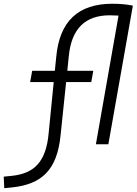

<svg xmlns="http://www.w3.org/2000/svg" viewBox="-106 -762 722 1014"><path d="M-83.5 231.9 -44.4 228C114.3 211.9 195.8 135.7 213.9 -47.4L243.2 -328.6H376L386.7 -388.2H249.5L257.3 -465.3C271.5 -611.8 345.2 -681.2 473.6 -681.2C488.8 -681.2 503.9 -680.7 520 -679.7L400.4 0H466.3L595.7 -732.4C560.1 -739.3 527.3 -742.2 487.3 -742.2C308.6 -742.2 208 -651.4 190.9 -460.4L183.6 -388.2H64L53.2 -328.6H177.7L150.9 -58.1C137.2 94.2 73.7 155.3 -46.9 167L-86.4 170.9Z"/></svg>

Font: Cascadia Code NF Light
Style: Italic
Weight: 300
Italic angle: -10°
Monospace: yes
Designer: Aaron Bell
Foundry: Saja Typeworks
Version: Version 2404.023